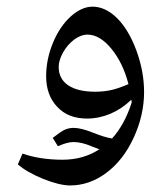

<svg xmlns="http://www.w3.org/2000/svg" viewBox="-20 -360 508 583"><path d="M192.9 203.1C231.9 203.1 268.6 190.4 302.7 165C336.9 139.6 364.7 104 385.7 58.6C406.7 13.2 417.5 -33.2 417.5 -80.6C417.5 -122.1 409.7 -164.6 394 -207C362.8 -292 312.5 -339.8 261.2 -339.8C238.8 -339.8 216.3 -329.6 194.3 -309.6C172.4 -289.6 154.3 -262.7 140.6 -229.5C127 -196.3 120.1 -162.6 120.1 -128.9C120.1 -90.3 131.3 -59.1 153.8 -35.6C175.8 -11.7 206.1 0 244.6 0C293.5 0 341.3 -21 377 -55.7L378.9 -57.1L379.9 -48.8C365.7 -4.4 346.2 31.7 320.3 60.5C304.7 58.1 285.6 52.2 262.7 43C238.3 33.2 218.8 28.3 203.6 28.3C193.8 28.3 185.1 30.3 177.2 33.7C169.4 37.1 157.2 45.4 140.1 58.6L155.8 84C174.8 75.7 190.4 71.3 202.6 71.3C219.7 71.3 238.3 75.7 257.3 84L281.7 93.3C249.5 114.3 212.4 125 169.9 125C124.5 125 84 118.7 48.3 106.4L34.2 139.2C52.2 154.8 77.6 169.4 110.8 183.1C144 196.3 171.4 203.1 192.9 203.1ZM245.6 -254.9C270.5 -254.9 294.4 -240.7 317.9 -212.4C341.3 -184.1 358.9 -147.9 370.1 -104.5C346.7 -94.7 328.1 -88.4 314.5 -85.9C300.3 -83 285.2 -81.5 268.6 -81.5C198.2 -81.5 158.2 -108.4 158.2 -156.7C158.2 -169.9 162.6 -184.6 171.4 -200.7C189 -231.9 218.3 -254.9 245.6 -254.9Z"/></svg>

Font: Noto Naskh Arabic
Style: Regular
Weight: 400
Designer: Monotype Design Team
Foundry: Monotype Imaging Inc.
Version: Version 1.07